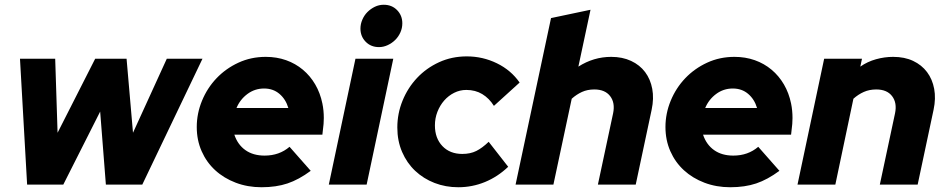

<svg xmlns="http://www.w3.org/2000/svg" viewBox="-20 -776 3978 807"><path d="M246 0H94L64 -529H212L222 -218L380 -529H512L539 -218L681 -529H831L578 0H425L401 -307Z M1286 -58Q1236 -21 1188.5 -5Q1141 11 1079 11Q1021 11 971 -8Q921 -27 884.5 -60.5Q848 -94 827.5 -140.5Q807 -187 807 -242Q807 -299 829 -352.5Q851 -406 890 -447Q929 -488 982 -512.5Q1035 -537 1097 -537Q1143 -537 1182.5 -523Q1222 -509 1253 -483Q1284 -457 1305 -421Q1326 -385 1335 -341Q1341 -312 1341 -280Q1341 -269 1340 -255Q1339 -241 1335 -210H965Q979 -168 1011.5 -145Q1044 -122 1092 -122Q1154 -122 1197 -159Q1220 -133 1241.5 -108.5Q1263 -84 1286 -58ZM1090 -404Q1051 -404 1020 -381Q989 -358 974 -322H1192Q1181 -359 1154.5 -381.5Q1128 -404 1090 -404Z M1573 -578Q1539 -578 1517 -600.5Q1495 -623 1495 -656Q1495 -675 1503 -693.5Q1511 -712 1524.5 -725.5Q1538 -739 1555.5 -747.5Q1573 -756 1593 -756Q1627 -756 1649 -733.5Q1671 -711 1671 -678Q1671 -658 1663 -640Q1655 -622 1641.5 -608.5Q1628 -595 1610 -586.5Q1592 -578 1573 -578ZM1633 -529Q1605 -396 1577 -264.5Q1549 -133 1521 0H1362Q1390 -133 1418 -264.5Q1446 -396 1474 -529Z M1923 -129Q1957 -129 1982 -141.5Q2007 -154 2034 -180Q2054 -154 2075 -127.5Q2096 -101 2116 -75Q2072 -33 2018.5 -11Q1965 11 1906 11Q1853 11 1806.5 -7Q1760 -25 1725 -58Q1690 -91 1670 -137.5Q1650 -184 1650 -240Q1650 -299 1672 -353Q1694 -407 1733 -448.5Q1772 -490 1825.5 -514.5Q1879 -539 1942 -539Q2009 -539 2068.5 -510Q2128 -481 2164 -429Q2137 -404 2110 -380Q2083 -356 2056 -331Q2036 -363 2007 -380.5Q1978 -398 1940 -398Q1913 -398 1889 -386Q1865 -374 1847 -353.5Q1829 -333 1818.5 -306Q1808 -279 1808 -249Q1808 -195 1839.5 -162Q1871 -129 1923 -129Z M2147 0Q2185 -176 2221.5 -350Q2258 -524 2296 -700Q2338 -709 2379 -717.5Q2420 -726 2462 -735Q2449 -675 2436.5 -615.5Q2424 -556 2411 -496Q2475 -537 2549 -537Q2596 -537 2632.5 -520Q2669 -503 2691.5 -473Q2714 -443 2721.5 -402.5Q2729 -362 2719 -315Q2702 -236 2685.5 -157.5Q2669 -79 2652 0H2493Q2509 -75 2525 -150Q2541 -225 2557 -300Q2566 -344 2544.5 -372Q2523 -400 2478 -400Q2449 -400 2426 -389.5Q2403 -379 2383 -361Q2363 -270 2344.5 -180.5Q2326 -91 2306 0Z M3256 -58Q3206 -21 3158.5 -5Q3111 11 3049 11Q2991 11 2941 -8Q2891 -27 2854.5 -60.5Q2818 -94 2797.5 -140.5Q2777 -187 2777 -242Q2777 -299 2799 -352.5Q2821 -406 2860 -447Q2899 -488 2952 -512.5Q3005 -537 3067 -537Q3113 -537 3152.5 -523Q3192 -509 3223 -483Q3254 -457 3275 -421Q3296 -385 3305 -341Q3311 -312 3311 -280Q3311 -269 3310 -255Q3309 -241 3305 -210H2935Q2949 -168 2981.5 -145Q3014 -122 3062 -122Q3124 -122 3167 -159Q3190 -133 3211.5 -108.5Q3233 -84 3256 -58ZM3060 -404Q3021 -404 2990 -381Q2959 -358 2944 -322H3162Q3151 -359 3124.5 -381.5Q3098 -404 3060 -404Z M3332 0Q3360 -133 3388 -264.5Q3416 -396 3444 -529H3603Q3601 -521 3599.5 -512.5Q3598 -504 3596 -496Q3626 -517 3662 -527Q3698 -537 3734 -537Q3782 -537 3818 -520Q3854 -503 3876.5 -473Q3899 -443 3906.5 -402.5Q3914 -362 3904 -315Q3887 -236 3870.5 -157.5Q3854 -79 3837 0H3678Q3694 -75 3710 -150Q3726 -225 3742 -300Q3751 -344 3729.5 -372Q3708 -400 3663 -400Q3634 -400 3610.5 -389.5Q3587 -379 3567 -361Q3548 -270 3529 -180.5Q3510 -91 3491 0Z"/></svg>

Font: Rosa Sans Black
Style: Italic
Weight: 900
Italic angle: -12°
Designer: Pentagram / MCKL
Foundry: Pentagram / MCKL
Version: Version 1.005;September 16, 2019;FontCreator 11.5.0.2425 64-